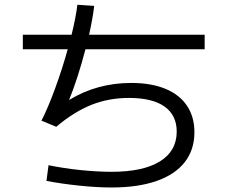

<svg xmlns="http://www.w3.org/2000/svg" viewBox="-20 -788 978 825"><path d="M179.7 -10.7 188.5 -78.1Q254.9 -64.5 327.1 -57.1Q399.4 -49.8 459 -49.8Q595.2 -49.8 667.2 -94.5Q739.3 -139.2 739.3 -222.7Q739.3 -293 687 -330.1Q634.8 -367.2 534.2 -367.2Q447.3 -367.2 372.6 -337.4Q297.9 -307.6 221.7 -243.2L158.2 -269.5Q186.5 -325.2 216.8 -408Q247.1 -490.7 271 -576.2H78.1V-638.7H287.6Q306.2 -714.8 312.5 -767.6L384.8 -762.7Q378.9 -711.4 362.8 -638.7H859.4V-576.2H347.2Q314 -449.7 276.9 -358.4Q397 -431.6 543.9 -431.6Q629.4 -431.6 690.4 -406.5Q751.5 -381.3 783.4 -333.7Q815.4 -286.1 815.4 -219.7Q815.4 -144.5 773.9 -91.3Q732.4 -38.1 652.6 -10.3Q572.8 17.6 459 17.6Q397.9 17.6 322 9.8Q246.1 2 179.7 -10.7Z"/></svg>

Font: Pretendard JP
Style: Regular
Weight: 400
Designer: Base glyphs from Inter by Rasmus Andersson; Hangeul glyphs from Noto Sans CJK(Source Han Sans) by Jang Soo-young and Kan
Foundry: Kil Hyung-jin
Version: Version 1.309